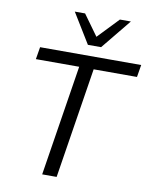

<svg xmlns="http://www.w3.org/2000/svg" viewBox="-99 -1011 861 1084"><g transform="rotate(10 331.0 -468.5)"><path d="M218.8 0 319.1 -634.5H70.8L82.5 -705H662.1L650.4 -634.5H402L301.7 0ZM346 -765 240.6 -936.9H299.6L385.5 -818L499.2 -936.9H562.1L421.7 -765Z"/></g></svg>

Font: Mulish ExtraLight
Style: Italic
Weight: 200
Italic angle: -9°
Designer: Vernon Adams
Foundry: Vernon Adams
Version: Version 3.603